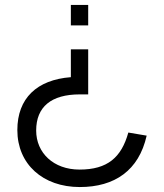

<svg xmlns="http://www.w3.org/2000/svg" viewBox="-20 -560 662 775"><path d="M266 -540V-457.5H336V-540ZM50 -35C50 103 153.5 195 302 195C443 195 540.5 128 572 -12.5L498 -25C470 75.5 414 124.5 301 124.5C196 124.5 126 57 126 -33C126 -129 187 -179 302 -179H336V-361H266V-248.5C129 -238 50 -163.5 50 -35Z"/></svg>

Font: Vela Sans
Style: Regular
Weight: 400
Designer: Principal design: Mikhail Sharanda - project Manrope.
Design modification: Ravid Balaliev
Foundry: Mikhail Sharanda
Version: Version 1.001